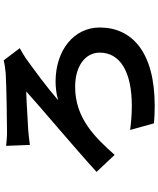

<svg xmlns="http://www.w3.org/2000/svg" viewBox="71 -877 858 1040"><g transform="rotate(-90 500.0 -357.0)"><path d="M230 -753 235 -624C256 -627 288 -631 313 -633C361 -635 472 -643 525 -644C447 -573 210 -374 89 -263L181 -165C275 -270 378 -379 550 -379C662 -379 735 -324 735 -246C735 -136 632 -72 447 -72C407 -72 363 -75 316 -81L352 48C386 51 417 52 447 52C739 52 871 -72 871 -246C871 -384 750 -485 577 -485C550 -485 509 -481 477 -471C552 -536 647 -605 704 -646C718 -655 740 -669 759 -679L693 -766C674 -761 644 -757 622 -755C556 -751 359 -748 307 -748C273 -748 247 -751 230 -753Z"/></g></svg>

Font: Noto Sans KR Bold
Style: Regular
Weight: 700
Designer: Ryoko NISHIZUKA  (kana & ideographs); Paul D. Hunt (Latin, Greek & Cyrillic); Wenlong ZHANG  (bopomofo); Sandoll Communi
Foundry: Adobe Systems Incorporated
Version: Version 1.004;PS 1.004;hotconv 1.0.82;makeotf.lib2.5.63406